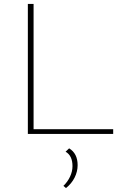

<svg xmlns="http://www.w3.org/2000/svg" viewBox="-20 -678 621 972"><path d="M553 -24V0H121V-658H150V-24ZM301 263Q322 243 334.5 216.5Q347 190 347 163Q347 110 312 90L330 73Q373 99 373 158Q373 191 357.5 221.5Q342 252 314 274Z"/></svg>

Font: Ysabeau Extralight
Style: Regular
Weight: 200
Designer: Christian Thalmann (Catharsis Fonts)
Version: Version 0.003